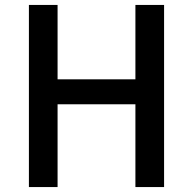

<svg xmlns="http://www.w3.org/2000/svg" viewBox="-20 -757 780 777"><path d="M97 0H213V-335H528V0H644V-737H528V-436H213V-737H97Z"/></svg>

Font: Noto Sans HK Medium
Style: Regular
Weight: 500
Designer: Ryoko NISHIZUKA 西塚涼子 (kana, bopomofo & ideographs); Paul D. Hunt (Latin, Greek & Cyrillic); Sandoll Communications 산돌커뮤니
Foundry: Adobe
Version: Version 2.002;hotconv 1.0.116;makeotfexe 2.5.65601